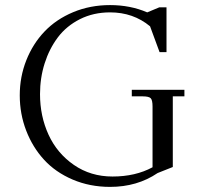

<svg xmlns="http://www.w3.org/2000/svg" viewBox="-20 -731 804 759"><path d="M415 -710.9Q495.1 -710.9 562 -682.1L609.9 -702.1H638.2V-524.9H610.8L573.2 -627Q506.8 -682.1 415 -682.1Q349.6 -682.1 296.1 -655.3Q242.7 -628.4 208.7 -583.3Q174.8 -538.1 156.5 -480.5Q138.2 -422.9 138.2 -358.9Q138.2 -272 171.9 -198.5Q205.6 -125 272 -79.1Q338.4 -33.2 424.8 -33.2Q515.6 -33.2 583 -69.8V-310.1Q583 -335 575.9 -342.5Q568.8 -350.1 543.9 -350.1H501V-376H709V-350.1H663.1V-70.8L603 -46.9Q522.5 7.8 415 7.8Q335 7.8 267.1 -21.2Q199.2 -50.3 154.1 -99.6Q108.9 -148.9 83.5 -214.8Q58.1 -280.8 58.1 -354Q58.1 -427.2 84 -492.7Q109.9 -558.1 156 -606.4Q202.1 -654.8 269.3 -682.9Q336.4 -710.9 415 -710.9Z"/></svg>

Font: Dihjauti S
Style: Regular
Weight: 400
Designer: T. Christopher White
Version: Version 3.0.0